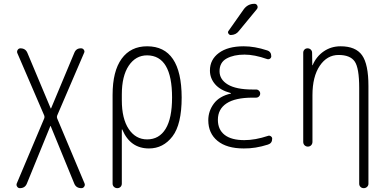

<svg xmlns="http://www.w3.org/2000/svg" viewBox="-20 -775 2040 1015"><path d="M85 219.7Q76.2 219.7 70.8 211.9Q65.4 204.1 68.4 195.3L213.9 -149.4Q216.8 -156.2 213.9 -164.1L71.3 -495.1Q68.4 -503.9 73.7 -511.7Q79.1 -519.5 87.9 -519.5Q115.2 -519.5 125 -495.1L248 -202.1Q248 -201.2 249 -201.2Q250 -201.2 250 -202.1L373 -496.1Q382.8 -520.5 409.2 -519.5Q418 -519.5 423.3 -511.7Q428.7 -503.9 424.8 -496.1L282.2 -164.1Q279.3 -156.2 282.2 -149.4L426.8 194.3Q430.7 203.1 425.3 211.4Q419.9 219.7 410.2 219.7Q381.8 219.7 372.1 194.3L248 -108.4Q248 -109.4 247.1 -109.4Q246.1 -109.4 246.1 -108.4L122.1 195.3Q112.3 219.7 85 219.7Z M624 -275.4V-245.1Q624 -147.5 660.6 -92.8Q697.3 -38.1 757.8 -38.1Q821.3 -38.1 855.5 -93.8Q889.6 -149.4 889.6 -259.8Q889.6 -481.4 757.8 -482.4Q697.3 -482.4 660.6 -427.7Q624 -373 624 -275.4ZM575.2 195.3V-273.4Q575.2 -398.4 623 -464.4Q670.9 -530.3 757.8 -530.3Q939.5 -530.3 940.4 -259.8Q940.4 -117.2 891.6 -53.7Q842.8 9.8 767.6 9.8Q668.9 9.8 627 -88.9Q627 -90.8 626 -90.8Q624 -90.8 624 -89.8V195.3Q624 206.1 617.2 212.9Q610.4 219.7 600.1 219.7Q589.8 219.7 582.5 212.9Q575.2 206.1 575.2 195.3Z M1200.2 -280.3Q1201.2 -280.3 1201.2 -281.2Q1201.2 -283.2 1199.2 -283.2Q1144.5 -297.9 1117.2 -329.6Q1089.8 -361.3 1089.8 -402.3Q1089.8 -460 1137.2 -495.1Q1184.6 -530.3 1268.6 -530.3Q1326.2 -530.3 1391.6 -508.8Q1414.1 -502 1414.1 -477.5Q1414.1 -469.7 1407.2 -464.8Q1400.4 -460 1391.6 -462.9Q1325.2 -486.3 1272.5 -486.3Q1215.8 -486.3 1178.2 -465.8Q1140.6 -445.3 1140.6 -398.4Q1140.6 -354.5 1184.6 -328.1Q1228.5 -301.8 1315.4 -301.8H1334Q1342.8 -301.8 1349.1 -295.4Q1355.5 -289.1 1355.5 -280.3Q1355.5 -271.5 1349.1 -265.1Q1342.8 -258.8 1334 -258.8H1315.4Q1223.6 -258.8 1177.7 -228.5Q1131.8 -198.2 1131.8 -141.6Q1131.8 -89.8 1167.5 -62Q1203.1 -34.2 1271.5 -34.2Q1329.1 -34.2 1396.5 -56.6Q1404.3 -59.6 1411.6 -54.7Q1418.9 -49.8 1418.9 -42Q1418.9 -17.6 1396.5 -10.7Q1330.1 10.7 1268.6 9.8Q1178.7 9.8 1129.9 -30.3Q1081.1 -70.3 1081.1 -139.6Q1081.1 -187.5 1110.4 -227.1Q1139.6 -266.6 1200.2 -280.3ZM1267.6 -724.6Q1289.1 -754.9 1325.2 -754.9Q1335.9 -754.9 1340.3 -745.1Q1344.7 -735.4 1337.9 -726.6L1242.2 -610.4Q1227.5 -590.8 1200.2 -589.8Q1192.4 -589.8 1187.5 -597.7Q1182.6 -605.5 1188.5 -612.3Z M1607.4 0Q1597.7 0 1590.3 -6.8Q1583 -13.7 1583 -25.4V-496.1Q1583 -505.9 1589.4 -512.7Q1595.7 -519.5 1606 -519.5Q1616.2 -519.5 1623 -512.7Q1629.9 -505.9 1629.9 -496.1L1630.9 -430.7Q1630.9 -429.7 1631.8 -429.7Q1632.8 -429.7 1632.8 -430.7Q1652.3 -476.6 1691.4 -503.4Q1730.5 -530.3 1780.3 -530.3Q1860.4 -530.3 1894 -482.9Q1927.7 -435.5 1927.7 -320.3V196.3Q1927.7 206.1 1920.4 212.9Q1913.1 219.7 1902.8 219.7Q1892.6 219.7 1885.7 212.9Q1878.9 206.1 1878.9 196.3V-310.5Q1878.9 -416 1855 -450.2Q1831.1 -484.4 1770 -484.4Q1709 -484.4 1670.4 -427.2Q1631.8 -370.1 1631.8 -271.5V-25.4Q1631.8 -14.6 1625 -7.3Q1618.2 0 1607.4 0Z"/></svg>

Font: Rounded Mgen+ 1m light
Style: Regular
Weight: 200
Designer: [Source Han Sans]
Ryoko NISHIZUKA  (kana & ideographs); Paul D. Hunt (Latin, Greek & Cyrillic); Wenlong ZHANG  (bopomofo
Version: Version 1.059.20150602